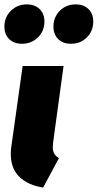

<svg xmlns="http://www.w3.org/2000/svg" viewBox="-36 -834 444 873"><path d="M206 -190Q204 -170 204 -164Q204 -147 210.5 -135.5Q217 -124 232 -115L160 19Q89 7 51 -31Q13 -69 13 -135Q13 -152 16 -171L67 -534H253ZM-16 -713Q-16 -756 13.5 -785Q43 -814 85 -814Q123 -814 144.5 -792.5Q166 -771 166 -736Q166 -693 136.5 -664Q107 -635 64 -635Q27 -635 5.5 -656.5Q-16 -678 -16 -713ZM207 -713Q207 -756 236 -785Q265 -814 308 -814Q345 -814 366.5 -792.5Q388 -771 388 -736Q388 -693 359 -664Q330 -635 287 -635Q250 -635 228.5 -656.5Q207 -678 207 -713Z"/></svg>

Font: Fira Sans Condensed Black
Style: Italic
Weight: 900
Width: 3
Italic angle: -8°
Designer: Carrois Corporate & Edenspiekermann AG
Foundry: Carrois Corporate GbR & Edenspiekermann AG
Version: Version 4.203